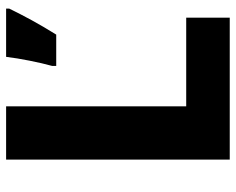

<svg xmlns="http://www.w3.org/2000/svg" viewBox="-90 -730 754 613"><g transform="rotate(-90 286.5 -423.0)"><path d="M84 -66H537V-205H254V-780H84ZM566 -770V-780H412C407 -737 394 -672 383 -633V-620H483C518 -676 543 -723 566 -770Z"/></g></svg>

Font: Noto Sans Malayalam UI ExtraBold
Style: Regular
Weight: 800
Designer: Jelle Bosma - Monotype Design Team
Foundry: Monotype Imaging Inc.
Version: Version 2.104